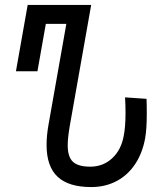

<svg xmlns="http://www.w3.org/2000/svg" viewBox="-20 -745 640 777"><path d="M168.5 -158.5Q168.5 -197 176.5 -241.5L248.5 -648.5H165.5L131.5 -456.5H44.5L92 -725H349L262 -233.5Q254 -185.5 254 -158Q254 -110 275.2 -90.2Q296.5 -70.5 345.5 -70.5Q397.5 -70.5 434.2 -104.8Q471 -139 481 -197Q488 -232.5 488 -289Q488 -321.5 486 -351L573 -345Q574 -323.5 574 -285.5Q574 -222.5 567.5 -186Q556.5 -125 526.5 -80.2Q496.5 -35.5 451 -11.8Q405.5 12 349 12Q257.5 12 213 -29.8Q168.5 -71.5 168.5 -158.5Z"/></svg>

Font: JuliaMono
Style: Italic
Weight: 400
Italic angle: -9°
Monospace: yes
Designer: cormullion
Foundry: corm
Version: Version 0.057; ttfautohint (v1.8.4)